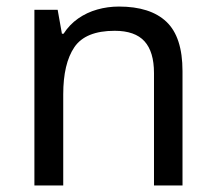

<svg xmlns="http://www.w3.org/2000/svg" viewBox="-20 -566 658 586"><path d="M343 -546Q439 -546 488 -499.5Q537 -453 537 -349V0H450V-343Q450 -408 421 -440Q392 -472 330 -472Q241 -472 207 -422Q173 -372 173 -278V0H85V-536H156L169 -463H174Q192 -491 218.5 -509.5Q245 -528 277 -537Q309 -546 343 -546Z"/></svg>

Font: lsinhala85
Style: Book
Weight: 400
Designer: Jelle Bosma - Monotype Design Team
Foundry: Monotype Imaging Inc.
Version: Version 2.003